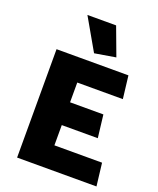

<svg xmlns="http://www.w3.org/2000/svg" viewBox="-167 -1032 932 1132"><g transform="rotate(20 299.0 -466.0)"><path d="M578 0 561 -143H262V-270H488L471 -413H262V-537H548L531 -680H80V0ZM296 -733 428 -755 362 -932H182Z"/></g></svg>

Font: Catamaran Thin Black
Style: Regular
Weight: 900
Version: Version 2.000